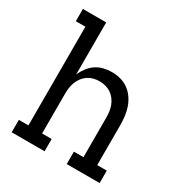

<svg xmlns="http://www.w3.org/2000/svg" viewBox="-171 -863 942 991"><g transform="rotate(30 300.0 -367.5)"><path d="M38 0V-74H95V-662H38V-735H177V-425Q187 -448 202 -468Q217 -488 237.5 -502Q258 -516 282.5 -522Q307 -528 332 -528Q358 -528 384 -521Q410 -514 431 -498.5Q452 -483 467 -461Q482 -439 490.5 -414Q499 -389 502 -362.5Q505 -336 505 -310V-74H562V0H366V-74H423V-310Q423 -328 420.5 -346Q418 -364 411.5 -380.5Q405 -397 394 -411.5Q383 -426 368 -436Q353 -446 335.5 -450.5Q318 -455 300 -455Q282 -455 264.5 -450.5Q247 -446 232 -436Q217 -426 206 -411.5Q195 -397 188.5 -380.5Q182 -364 179.5 -346Q177 -328 177 -310V-73H234V0Z"/></g></svg>

Font: Iosevka Plex Etoile
Style: Regular
Weight: 400
Designer: Belleve Invis
Foundry: Belleve Invis
Version: Version 25.1.1; ttfautohint (v1.8.4)